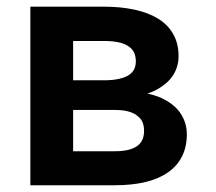

<svg xmlns="http://www.w3.org/2000/svg" viewBox="-20 -548 640 568"><path d="M69.8 0H320.8Q371.1 0 410.4 -9.5Q449.7 -19 477.1 -38.1Q503.9 -56.6 518.3 -85Q532.7 -113.3 532.7 -150.9Q532.7 -171.9 525.4 -190.9Q518.1 -210 503.9 -225.6Q489.7 -240.7 469.2 -252.2Q448.7 -263.7 421.4 -270L416 -271Q435.1 -277.3 450.2 -286.6Q465.3 -295.9 476.6 -306.6Q492.2 -321.8 500.2 -340.8Q508.3 -359.9 508.3 -381.3Q508.3 -418.5 492.9 -446.3Q477.5 -474.1 448.7 -492.2Q419.4 -510.3 378.4 -519.3Q337.4 -528.3 286.6 -528.3H69.8ZM196.3 -222.7H320.8Q344.2 -222.7 360.6 -218Q377 -213.4 387.2 -204.6Q397.5 -196.8 401.9 -185.8Q406.2 -174.8 406.2 -161.1Q406.2 -146.5 401.6 -135.5Q397 -124.5 386.7 -116.7Q376 -108.9 359.6 -104.7Q343.3 -100.6 320.8 -100.6H196.3ZM196.3 -310.5V-426.8H286.6Q312 -426.8 330.6 -422.9Q349.1 -418.9 360.8 -410.6Q371.6 -403.3 376.7 -392.3Q381.8 -381.3 381.8 -366.7Q381.8 -353.5 377.2 -343.8Q372.6 -334 362.8 -327.1Q351.6 -319.3 334.2 -315.2Q316.9 -311 293 -310.5Z"/></svg>

Font: Roboto Mono SemiBold
Style: Regular
Weight: 600
Monospace: yes
Designer: Google
Version: Version 3.000